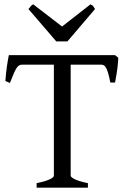

<svg xmlns="http://www.w3.org/2000/svg" viewBox="-20 -871 590 891"><path d="M308 -56V-571H447C466 -571 477 -565 492 -488H514C525 -545 528 -580 529 -603L514 -615H21C16 -591 8 -543 5 -495L26 -486C54 -557 61 -571 84 -571H230V-56C230 -42 187 -28 150 -21V0H388V-21C324 -34 308 -49 308 -56ZM112 -829 241 -679H293L421 -829L412 -843C410 -845 406 -848 400 -851L268 -748L134 -851C122 -845 121 -838 112 -829Z"/></svg>

Font: Temporarium
Style: Regular
Weight: 400
Version: Version 1.1